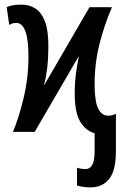

<svg xmlns="http://www.w3.org/2000/svg" viewBox="-20 -570 540 830"><path d="M372 240Q340 240 313 232V155Q322 158 331.5 159.5Q341 161 350 161Q368 161 378.5 143.5Q389 126 389 83V6Q350 -5 326.5 -44.5Q303 -84 303 -166Q303 -214 308.5 -253.5Q314 -293 321 -328L130 0H36Q61 -59 82 -146Q103 -233 103 -326Q103 -400 89.5 -435.5Q76 -471 50 -471Q33 -471 20 -462L9 -539Q30 -550 74 -550Q106 -550 132.5 -533.5Q159 -517 174 -478Q189 -439 189 -374Q189 -313 183.5 -271.5Q178 -230 170 -200L367 -539H464Q431 -463 410 -379.5Q389 -296 389 -206Q389 -133 404 -101.5Q419 -70 447 -70Q466 -70 481 -78V84Q481 168 451.5 204Q422 240 372 240Z"/></svg>

Font: Noto Sans Mono ExtraCondensed Medium
Style: Regular
Weight: 500
Width: 2
Designer: Monotype Design Team
Foundry: Monotype Imaging Inc.
Version: Version 2.014